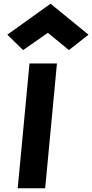

<svg xmlns="http://www.w3.org/2000/svg" viewBox="-20 -1015 497 1035"><path d="M75.5 0 139 -673H287L223.5 0ZM104.5 -745 19.5 -828 252.5 -995 457 -828 351.5 -745 238 -838Z"/></svg>

Font: Karla ExtraBold
Style: Italic
Weight: 800
Italic angle: -8°
Designer: Jonathan Pinhorn
Version: Version 2.004;gftools[0.9.33]